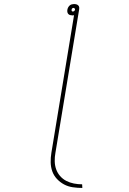

<svg xmlns="http://www.w3.org/2000/svg" viewBox="-20 -755 640 949"><path d="M387 174Q363 174 339.5 170.5Q316 167 296.5 156.5Q277 146 261.5 129.5Q246 113 238.5 92Q231 71 230.5 47.5Q230 24 234 0L346 -680Q344 -679 341.5 -679Q339 -679 337 -679Q332 -679 326.5 -680.5Q321 -682 317.5 -686Q314 -690 313 -695.5Q312 -701 313 -707Q314 -713 317 -718.5Q320 -724 324.5 -728Q329 -732 335 -733.5Q341 -735 346 -735Q352 -735 357.5 -733.5Q363 -732 367 -728Q371 -724 371.5 -718.5Q372 -713 371 -707L254 0Q250 21 250.5 42Q251 63 257.5 81.5Q264 100 277 115Q290 130 307.5 139Q325 148 345 152Q365 156 386 156ZM340 -698Q343 -698 346 -700Q349 -702 350 -705L351 -707Q351 -710 349 -713Q347 -716 343 -716Q340 -716 337 -713.5Q334 -711 334 -707Q333 -703 335 -700.5Q337 -698 340 -698Z"/></svg>

Font: Iosevka Thin Extended
Style: Italic
Weight: 100
Width: 7
Italic angle: -9°
Monospace: yes
Designer: Belleve Invis
Foundry: Belleve Invis
Version: Version 32.5.0; ttfautohint (v1.8.4)